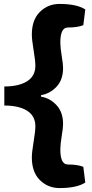

<svg xmlns="http://www.w3.org/2000/svg" viewBox="-20 -748 470 977"><path d="M2 -211V-308Q76 -308 118 -334.5Q160 -361 160 -414Q160 -438 151 -492.5Q142 -547 142 -572Q142 -647 183 -687.5Q224 -728 283 -728Q370 -728 414 -700L404 -620Q375 -608 325 -608Q287 -608 287 -532Q287 -505 294 -463.5Q301 -422 301 -402Q301 -342 267.5 -306.5Q234 -271 189 -264V-256Q234 -249 267.5 -213Q301 -177 301 -117Q301 -97 294 -55.5Q287 -14 287 13Q287 89 325 89Q375 89 404 101L414 181Q370 209 283 209Q224 209 183 168.5Q142 128 142 53Q142 28 151 -26.5Q160 -81 160 -105Q160 -158 118 -184.5Q76 -211 2 -211Z"/></svg>

Font: Patua One
Style: Regular
Weight: 400
Designer: luciano Vergara
Foundry: Luciano Vergara
Version: Version 1.002